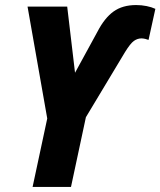

<svg xmlns="http://www.w3.org/2000/svg" viewBox="-20 -740 635 760"><path d="M109 0 167 -271 89 -714H246L277 -452L366 -615Q394 -669 429.5 -694.5Q465 -720 519 -720Q540 -720 560 -716Q580 -712 595 -705L568 -582Q563 -584 555 -586Q547 -588 540 -588Q524 -588 510 -578Q496 -568 475 -534L320 -276L261 0Z"/></svg>

Font: Noto Sans Condensed ExtraBold
Style: Italic
Weight: 800
Width: 3
Italic angle: -12°
Designer: Monotype Design Team
Foundry: Monotype Imaging Inc.
Version: Version 2.013; ttfautohint (v1.8.4.7-5d5b)